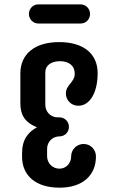

<svg xmlns="http://www.w3.org/2000/svg" viewBox="-20 -868 540 888"><path d="M253.4 -673.3C141.1 -673.3 74.2 -618.2 74.2 -528.8V-388.7C74.2 -337.4 94.7 -301.8 150.9 -279.3C109.9 -256.3 82 -223.6 82 -158.2V-143.6C82 -56.6 144.5 0 255.4 0C361.8 0 423.8 -56.6 423.8 -144.5C423.8 -176.3 398.9 -202.1 366.7 -202.1C334.5 -202.1 309.1 -176.3 309.1 -144.5C309.1 -112.3 284.7 -87.9 255.4 -87.9C222.7 -87.9 197.8 -113.3 197.8 -145.5V-179.7C197.8 -212.4 223.1 -237.3 255.4 -237.3C279.8 -237.3 298.8 -256.8 298.8 -281.2C298.8 -305.2 279.8 -325.2 255.4 -325.2H246.6C215.3 -325.2 189.5 -350.1 189.5 -383.3V-533.2C189.5 -566.4 217.8 -585 257.8 -585C299.3 -585 325.7 -563.5 325.7 -527.3C325.7 -486.8 284.7 -476.1 284.7 -436C284.7 -403.8 310.1 -378.9 342.3 -378.9C396.5 -378.9 431.6 -441.4 431.6 -529.3C431.6 -619.1 367.2 -673.3 253.4 -673.3ZM396.5 -803.7C396.5 -827.1 377.4 -847.7 353.5 -847.7H156.7C132.8 -847.7 113.8 -828.1 113.8 -803.2C113.8 -779.8 132.8 -759.3 156.7 -759.3H353.5C377.4 -759.3 396.5 -778.8 396.5 -803.7Z"/></svg>

Font: Supermercado One
Style: Regular
Weight: 400
Designer: James Grieshaber
Foundry: James Grieshaber
Version: Version 1.002